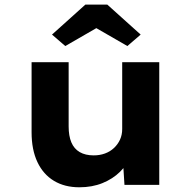

<svg xmlns="http://www.w3.org/2000/svg" viewBox="-20 -800 832 831"><path d="M323.6 10.6Q259.7 10.6 213.4 -17.4Q167.1 -45.3 141.9 -98.6Q116.7 -152 116.7 -227.3V-530.7H277.1V-253Q277.1 -211.8 288.8 -183.9Q300.5 -156 325 -141.7Q349.6 -127.5 385.6 -127.5Q411.6 -127.5 434 -135.6Q456.4 -143.7 473 -159.2Q489.6 -174.6 499.3 -195.4Q508.9 -216.2 508.9 -241.6V-530.7H669.3V0H518.7L511.8 -108.9L541.3 -120.9Q529.8 -86.3 499.1 -56.1Q468.4 -25.9 423.7 -7.6Q379 10.6 323.6 10.6ZM262.6 -600.7 205.1 -650.3 349.4 -780H444.5L588.8 -650.3L531.3 -600.7L381.9 -686.9H411.9Z"/></svg>

Font: Lexend Exa
Style: Regular
Weight: 400
Designer: Bonnie Shaver-Troup, Thomas Jockin
Foundry: Lexend
Version: Version 1.007